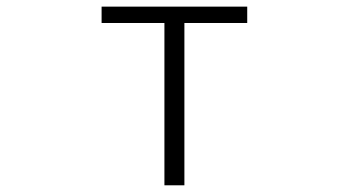

<svg xmlns="http://www.w3.org/2000/svg" viewBox="-20 -553 1040 573"><path d="M470.7 0V-484.4H283.2V-533.2H717.8V-484.4H530.3V0Z"/></svg>

Font: GenEi Gothic M Light
Style: Regular
Weight: 300
Designer: o_tamon (Modified); [Source Han Sans]
Ryoko NISHIZUKA  (kana & ideographs); Paul D. Hunt (Latin, Greek & Cyrillic); Wenl
Version: Version 1.1a;Original Version 1.004